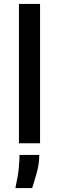

<svg xmlns="http://www.w3.org/2000/svg" viewBox="-20 -726 299 973"><path d="M76 0V-706H183V0ZM58 227Q72 163 75.5 122.5Q79 82 79 59H179Q179 102 167.5 145Q156 188 143 227Z"/></svg>

Font: Bricolage Grotesque 12pt Medium
Style: Regular
Weight: 500
Designer: Mathieu Triay
Foundry: Atelier Triay
Version: Version 1.001; ttfautohint (v1.8.4.7-5d5b);gftools[0.9.33.de